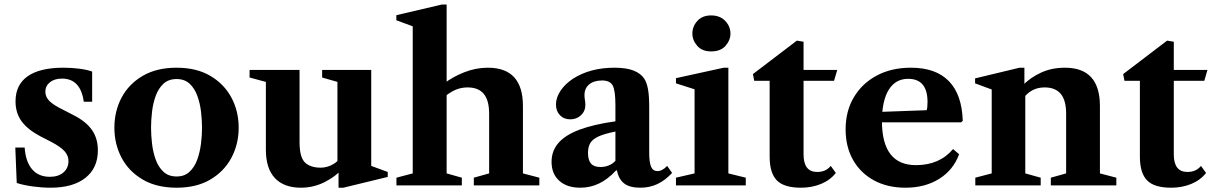

<svg xmlns="http://www.w3.org/2000/svg" viewBox="-20 -842 5506 872"><path d="M209.5 10.5Q171.5 10.5 129 4.8Q86.5 -1 56 -11L49.5 -172H92Q96.5 -107.5 125.8 -73.2Q155 -39 206.5 -39Q245 -39 268 -58.8Q291 -78.5 291 -110.5Q291 -135.5 273.2 -155.2Q255.5 -175 213 -197.5L165 -222Q106 -253 78.2 -291Q50.5 -329 50.5 -381.5Q50.5 -457 105.8 -495.8Q161 -534.5 268.5 -534.5Q306.5 -534.5 341.8 -529.8Q377 -525 398.5 -517V-380H360.5Q346 -485 261.5 -485Q227.5 -485 206.8 -468.5Q186 -452 186 -425.5Q186 -402 204.5 -383.2Q223 -364.5 268.5 -342.5L316 -318Q371.5 -289.5 398 -251.2Q424.5 -213 424.5 -159Q424.5 -79 368 -34.2Q311.5 10.5 209.5 10.5Z M782 10.5Q691.5 10.5 628.2 -26.5Q565 -63.5 532.2 -125.5Q499.5 -187.5 499.5 -262Q499.5 -337 532.2 -398.8Q565 -460.5 628.2 -497.5Q691.5 -534.5 782 -534.5Q872.5 -534.5 935.2 -497.5Q998 -460.5 1031 -398.8Q1064 -337 1064 -262Q1064 -187.5 1031 -125.5Q998 -63.5 935.2 -26.5Q872.5 10.5 782 10.5ZM782 -40.5Q818 -40.5 840.8 -61.8Q863.5 -83 875.8 -117Q888 -151 892.8 -189.2Q897.5 -227.5 897.5 -262Q897.5 -296 893 -334.5Q888.5 -373 876.2 -406.8Q864 -440.5 841.2 -461.8Q818.5 -483 782 -483Q745.5 -483 722.5 -461.8Q699.5 -440.5 687.2 -406.8Q675 -373 670.5 -334.5Q666 -296 666 -262Q666 -227.5 670.5 -189.2Q675 -151 687.2 -117Q699.5 -83 722.5 -61.8Q745.5 -40.5 782 -40.5Z M1347 10.5Q1269.5 10.5 1228.5 -33.2Q1187.5 -77 1187.5 -162V-470L1113.5 -490V-524.5H1340.5V-196Q1340.5 -128 1365 -104.2Q1389.5 -80.5 1436.5 -80.5Q1467.5 -80.5 1495.8 -97.8Q1524 -115 1539.5 -151V-80.5Q1505.5 -40.5 1454.5 -15Q1403.5 10.5 1347 10.5ZM1517.5 10.5V-63L1512.5 -69V-470L1443 -490V-524.5H1666V-88.5L1741 -61V-38.5L1539.5 10.5Z M1780.5 0V-35L1854.5 -54.5V-722.5L1780 -750V-773L1987 -821.5H2008.5V-54.5L2077.5 -35V0ZM2132 0V-35L2201.5 -54.5V-325.5Q2201.5 -386.5 2177 -415.8Q2152.5 -445 2103.5 -445Q2073 -445 2046.5 -433Q2020 -421 1996.5 -400V-462.5Q2035 -492.5 2087.8 -513.5Q2140.5 -534.5 2196 -534.5Q2355 -534.5 2355 -360.5V-54.5L2429.5 -35V0Z M2615.5 10.5Q2555 10.5 2520 -21Q2485 -52.5 2485 -107Q2485 -156.5 2516 -192.5Q2547 -228.5 2611.2 -252.8Q2675.5 -277 2775 -291V-363.5Q2775 -430.5 2762.8 -453.5Q2750.5 -476.5 2714.5 -476.5Q2677.5 -476.5 2656 -458.8Q2634.5 -441 2634.5 -410Q2634.5 -399 2636.5 -387.8Q2638.5 -376.5 2638.5 -366Q2638.5 -337.5 2618.8 -318.8Q2599 -300 2570 -300Q2541 -300 2523 -318.8Q2505 -337.5 2505 -367.5Q2505 -398.5 2525.5 -429.5Q2546 -460.5 2583 -485Q2661 -534.5 2770.5 -534.5Q2824 -534.5 2856.8 -521.8Q2889.5 -509 2906 -485Q2917.5 -466.5 2923 -437Q2928.5 -407.5 2928.5 -352.5V-148.5Q2928.5 -104.5 2937 -84.8Q2945.5 -65 2965.5 -65Q2988 -65 3010 -88.5L3032.5 -56.5Q3000.5 -22.5 2965.5 -6Q2930.5 10.5 2888 10.5Q2839.5 10.5 2814.5 -9Q2789.5 -28.5 2782 -68H2778Q2741 -28 2701 -8.8Q2661 10.5 2615.5 10.5ZM2706.5 -83.5Q2727 -83.5 2744.5 -90.5Q2762 -97.5 2775 -111.5V-244.5Q2727 -235 2699.8 -223Q2672.5 -211 2661.5 -193.2Q2650.5 -175.5 2650.5 -147.5Q2650.5 -115 2664 -99.2Q2677.5 -83.5 2706.5 -83.5Z M3050 0V-35L3134.5 -54.5V-436.5L3050 -463.5V-487L3267 -534.5H3288V-54.5L3367 -35V0ZM3209.5 -608.5Q3168.5 -608.5 3146.5 -634Q3124.5 -659.5 3124.5 -689.5Q3124.5 -722 3147.2 -747Q3170 -772 3209.5 -772Q3250 -772 3273.8 -747Q3297.5 -722 3297.5 -689.5Q3297.5 -659.5 3275.2 -634Q3253 -608.5 3209.5 -608.5Z M3617.5 10.5Q3540.5 10.5 3508 -23Q3475.5 -56.5 3475.5 -130.5V-475H3405.5L3399.5 -505.5L3599 -657.5L3629.5 -652.5V-524.5H3782.5L3768 -475H3629.5V-140.5Q3629.5 -61 3691.5 -61Q3709 -61 3724.5 -67Q3740 -73 3753 -88.5L3776 -56.5Q3750 -23.5 3708.5 -6.5Q3667 10.5 3617.5 10.5Z M4092.5 10.5Q4010.5 10.5 3949.2 -22.8Q3888 -56 3854.2 -115.8Q3820.5 -175.5 3820.5 -254Q3820.5 -337.5 3858 -400.5Q3895.5 -463.5 3962.2 -499Q4029 -534.5 4117 -534.5Q4230.5 -534.5 4289.8 -473.2Q4349 -412 4352.5 -293L4345 -286.5H3913V-331.5L4188.5 -341.5Q4192.5 -352 4192.5 -379Q4192.5 -484 4104.5 -484Q4047 -484 4016.2 -434Q3985.5 -384 3985.5 -292Q3985.5 -92 4140 -92Q4247 -92 4308.5 -165L4336 -141.5Q4309.5 -69.5 4245.2 -29.5Q4181 10.5 4092.5 10.5Z M4752.5 0V-35L4822 -54.5V-325.5Q4822 -386.5 4797.5 -415.8Q4773 -445 4724 -445Q4662 -445 4625 -392V-454.5Q4660.5 -490.5 4708.8 -512.5Q4757 -534.5 4816.5 -534.5Q4975.5 -534.5 4975.5 -360.5V-54.5L5050 -35V0ZM4409.5 0V-35L4484 -54.5V-435.5L4408.5 -463.5V-486L4610.5 -534.5H4632.5V-450L4636.5 -445V-54.5L4706.5 -35V0Z M5299 10.5Q5222 10.5 5189.5 -23Q5157 -56.5 5157 -130.5V-475H5087L5081 -505.5L5280.5 -657.5L5311 -652.5V-524.5H5464L5449.5 -475H5311V-140.5Q5311 -61 5373 -61Q5390.5 -61 5406 -67Q5421.5 -73 5434.5 -88.5L5457.5 -56.5Q5431.5 -23.5 5390 -6.5Q5348.5 10.5 5299 10.5Z"/></svg>

Font: Libre Caslon Text
Style: Regular
Weight: 400
Designer: Pablo Impallari, Rodrigo Fuenzalida, Katja Schimmel
Foundry: Pablo Impallari, Rodrigo Fuenzalida
Version: Version 2.000